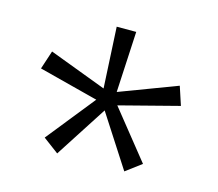

<svg xmlns="http://www.w3.org/2000/svg" viewBox="-77 -861 775 684"><g transform="rotate(15 310.0 -519.5)"><path d="M287.5 -507 274 -765H346L332.5 -507ZM303 -528.5 545.5 -620 568 -551.5 316.5 -486.5ZM328 -520.5 491 -317 433.5 -274 291.5 -494ZM328 -494 186 -274 128.5 -317 291.5 -520.5ZM303.5 -486.5 52 -551.5 74.5 -620 317 -528.5Z"/></g></svg>

Font: Monaspace Xenon Var
Style: Regular
Weight: 400
Designer: Riley Cran and the Lettermatic Team
Version: Version 1.000 (Monaspace Xenon Var)